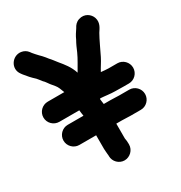

<svg xmlns="http://www.w3.org/2000/svg" viewBox="-210 -886 1149 1221"><g transform="rotate(-30 364.0 -275.5)"><path d="M275.5 108V115C275.5 155 309 188.5 349 188.5C388.8 188.5 423.5 155.3 423.5 115V108C423.5 93.8 422.3 82.1 419.5 68.6V-40.5H460C480.9 -40.5 503.4 -38.5 525 -38.5H599C639.4 -38.5 672.5 -72.2 672.5 -112.5C672.5 -152.8 639.4 -186.5 599 -186.5H525C504.3 -186.5 483.5 -188.5 460 -188.5H413C412 -200.1 409.7 -211.8 408 -225.2C408.1 -225.4 410 -229.3 410.9 -231C445.1 -229.1 483.1 -222.5 516 -222.5C538.3 -222.5 555.9 -221.5 577 -221.5H617C657.4 -221.5 690.5 -255.2 690.5 -295.5C690.5 -335.8 657.4 -369.5 617 -369.5H552C535.1 -369.5 518.7 -372 498.3 -373.6C514.6 -404.5 530.2 -424.5 546.2 -456.4C568.4 -500.8 592.3 -555.4 614.8 -594.7C626.7 -614.6 654.8 -645.8 640.9 -688.4C630.2 -721 593.1 -749.7 547.6 -734.9C524.7 -727.4 511.9 -712.4 502.2 -693.3C489.6 -674.5 475.9 -655.2 464.8 -629.6C452.6 -608.6 441.3 -582.9 430.5 -557C412.7 -517.3 390.2 -483.3 368.5 -444.3C352.6 -494.5 322.7 -530.1 294.7 -563.9C284.2 -577 267.8 -599.7 255.3 -612.4C246.7 -622.8 237.6 -636.1 225.8 -647.8L211.2 -662.5C198.5 -677.2 187.8 -686.4 179.1 -698.4L171.1 -709.4C159 -725.5 142.2 -735.1 122.2 -737.9C60.2 -746.4 11 -675.2 51.9 -620.6L60 -609.5C79.4 -584.8 97.7 -564.3 122.4 -541.9C129.1 -535.1 135 -525.6 144.1 -515.3C146.4 -512.1 152.2 -503.7 158.8 -498.5C164.9 -492 171.7 -479.9 180.3 -469.1L204.4 -440C217 -424.8 223 -406.7 233.4 -379.5H112C71.1 -379.5 37.5 -346.5 37.5 -305.5C37.5 -264.5 71.1 -231.5 112 -231.5H258C259.1 -217.2 261.8 -203.2 263.9 -188.5H148C107.6 -188.5 74.5 -154.8 74.5 -114.5C74.5 -74.2 107.6 -40.5 148 -40.5H271.5V60C271.5 77.9 274.5 88.8 274.5 100C274.5 102.5 275.5 105.5 275.5 108Z"/></g></svg>

Font: Smoothie
Style: SeBd
Weight: 600
Foundry: Cannot Into Space Fonts
Version: Version 0.8